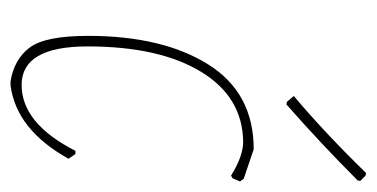

<svg xmlns="http://www.w3.org/2000/svg" viewBox="-195 -514 714 364"><g transform="rotate(90 162.0 -332.0)"><path d="M308 -669 313 -668 323 -658 322 -653Q253 -584 178 -518L173 -519L162 -532Q231 -590 308 -669ZM263 -456 319 -437 324 -430 318 -416 313 -413Q276 -436 249 -436Q164 -435 116 -356Q68 -277 68 -141Q68 -16 141 -16Q214 -16 266 -118H272L281 -105Q226 -6 142 5H134Q92 -2 70 -31.5Q48 -61 48 -142Q48 -283 102 -369.5Q156 -456 263 -456Z"/></g></svg>

Font: Alegreya Sans SC Thin
Style: Italic
Weight: 100
Italic angle: -7°
Designer: Juan Pablo del Peral
Foundry: Huerta Tipografica
Version: Version 2.007